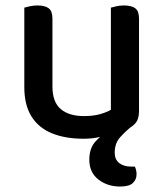

<svg xmlns="http://www.w3.org/2000/svg" viewBox="-20 -494 598 703"><path d="M377 -13 469 -37Q439 -13 419.5 9Q400 31 400 65Q400 90 416.5 103Q433 116 461 116H474Q477 123 478.5 130Q480 137 480 144Q480 163 466.5 176Q453 189 420 189Q373 189 340 163Q307 137 307 91Q307 48 330.5 23Q354 -2 377 -13ZM69 -175V-260H172V-178Q172 -120 202.5 -94.5Q233 -69 287 -69Q323 -69 348 -76.5Q373 -84 386 -92V-260H489V-88Q489 -66 482 -52Q475 -38 454 -25Q443 -18 427.5 -14.5Q412 -11 394 -5Q374 1 346 7.5Q318 14 286 14Q219 14 170 -6Q121 -26 95 -68Q69 -110 69 -175ZM489 -210H386V-466Q393 -468 406 -471Q419 -474 433 -474Q462 -474 475.5 -463.5Q489 -453 489 -426ZM172 -210H69V-466Q76 -468 89 -471Q102 -474 117 -474Q145 -474 158.5 -463.5Q172 -453 172 -426Z"/></svg>

Font: Baloo Bhaijaan 2 Medium
Style: Regular
Weight: 500
Designer: Sanskriti Dholi, Noopur Datye and Ek Type
Foundry: Ek Type
Version: Version 1.701